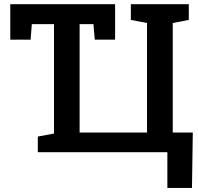

<svg xmlns="http://www.w3.org/2000/svg" viewBox="-20 -731 950 922"><path d="M783.7 171.4V0H161.6V-75.2L239.3 -89.8V-615.2H132.8L127 -540.5H29.3V-710.9H532.7V-540.5H435.1L428.7 -615.2H362.3V-94.7H686V-620.6L608.4 -635.3V-710.9H886.7V-635.3L809.6 -620.6V-94.7H905.8L901.9 171.4Z"/></svg>

Font: Roboto Slab LO Medium
Style: Regular
Weight: 500
Designer: Google
Version: Version 2.000